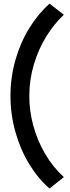

<svg xmlns="http://www.w3.org/2000/svg" viewBox="-20 -866 388 1065"><path d="M38.1 -334Q38.1 -437 65.7 -533.7Q93.3 -630.4 142.6 -710.2Q191.9 -790 254.9 -845.7L334 -784.2Q279.8 -733.4 236.6 -663.6Q193.4 -593.8 168 -509Q142.6 -424.3 142.6 -334Q142.1 -252 164.6 -169.4Q187 -86.9 230.2 -12.9Q273.4 61 334 116.2L254.9 179.7Q191.9 125.5 142.8 45.4Q93.8 -34.7 65.9 -132.6Q38.1 -230.5 38.1 -334Z"/></svg>

Font: Reddit Sans Vanilla
Style: Bold
Weight: 700
Designer: Stephen Hutchings
Foundry: Reddit
Version: Version 1.013